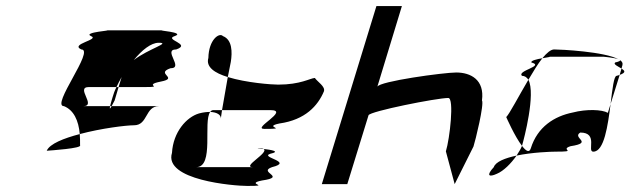

<svg xmlns="http://www.w3.org/2000/svg" viewBox="-20 -795 2078 633"><path d="M134 -298C148 -299 251 -306 244 -316C244 -329 244 -341 243 -353C190 -339 144 -321 134 -298ZM191 -445C146 -445 294 -632 248 -632C209 -650 310 -664 280 -676C251 -689 358 -695 330 -695H517C489 -695 594 -689 556 -676C519 -664 613 -650 561 -632C515 -632 588 -570 542 -570C490 -552 572 -538 510 -526C449 -514 523 -508 460 -508H371L381 -541C375 -530 369 -519 364 -508H273C227 -508 300 -445 254 -445H343C340 -433 344 -437 348 -445H504C458 -445 468 -382 422 -382C396 -382 314 -372 243 -353C239 -398 223 -432 191 -445ZM351 -474C347 -460 344 -451 343 -445H348C352 -453 358 -464 358 -464L371 -508H364C358 -496 354 -485 351 -474ZM421 -597C471 -635 545 -654 503 -654C478 -654 448 -630 421 -597Z M547 -291C519 -201 751 -182 795 -182C880 -182 784 -188 844 -200C928 -212 828 -227 877 -244C950 -262 835 -276 871 -288C907 -296 873 -301 849 -304C869 -292 775 -244 814 -244H627C687 -244 649 -394 673 -426C663 -426 651 -425 636 -421C595 -409 551 -360 547 -291ZM667 -604C668 -664 703 -689 715 -676C746 -664 746 -623 741 -591L731 -541C688 -554 658 -574 667 -604ZM673 -426C676 -430 679 -432 684 -432H712L708 -404C709 -416 696 -425 673 -426ZM731 -541 712 -432H871C938 -432 808 -370 852 -370C937 -370 842 -376 902 -388C986 -400 1028 -446 1048 -494C1053 -510 1027 -525 1018 -538C1002 -537 971 -516 897 -516C876 -516 792 -522 731 -541ZM833 -307C841 -307 847 -306 849 -304C834 -306 823 -307 833 -307Z M1041 -188H1125L1195 -415C1199 -428 1420 -472 1458 -472C1478 -472 1463 -338 1450 -296L1479 -188L1541 -312C1547 -330 1577 -452 1569 -464C1578 -532 1532 -556 1484 -556C1444 -556 1230 -527 1224 -509L1305 -775H1221Z M1649 -409C1649 -409 1677 -345 1701 -314L1702 -318C1707 -335 1747 -486 1722 -532C1690 -478 1660 -420 1649 -409ZM1608 -244C1582 -216 1592 -210 1618 -222C1640 -231 1665 -256 1683 -282C1646 -274 1614 -262 1608 -244ZM1701 -545C1683 -562 1777 -577 1732 -589C1729 -595 1750 -600 1768 -603C1753 -584 1738 -559 1722 -532C1717 -540 1710 -545 1701 -545ZM1768 -603C1788 -607 1805 -608 1782 -608H1970C1967 -608 2008 -605 2020 -599C1975 -625 1827 -632 1807 -632C1796 -632 1783 -621 1768 -603ZM1683 -282C1690 -293 1697 -304 1701 -314C1714 -297 1725 -290 1730 -306C1752 -377 1808 -412 1868 -424C1914 -436 1965 -434 1984 -423L1993 -452C1984 -381 1972 -295 1936 -295C1914 -295 1954 -358 1893 -358C1864 -340 1939 -325 1861 -313C1823 -301 1889 -295 1811 -295C1798 -295 1735 -293 1683 -282ZM2008 -589C2001 -583 2018 -576 2029 -569L2032 -580C2034 -587 2031 -592 2024 -597C2026 -595 2022 -592 2008 -589ZM2020 -599C2022 -598 2023 -598 2024 -597C2023 -598 2021 -598 2020 -599ZM2013 -545C2004 -545 1999 -502 1993 -452L2023 -548ZM2023 -548 2029 -569C2040 -562 2045 -556 2023 -548Z"/></svg>

Font: bitstorm
Style: obl
Weight: 400
Version: Version 0.2